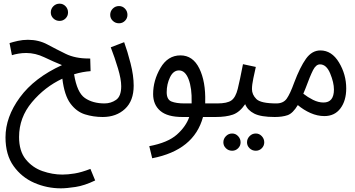

<svg xmlns="http://www.w3.org/2000/svg" viewBox="-20 -633 1938 1047"><path d="M351 -565Q351 -585 337.5 -599Q324 -613 305 -613Q285 -613 271 -599Q257 -585 257 -565Q257 -546 271 -532.5Q285 -519 305 -519Q324 -519 337.5 -532.5Q351 -546 351 -565ZM499 351 473 288Q424 307 387 313Q350 319 320 319Q266 319 211.5 300Q157 281 120.5 236Q84 191 84 114Q84 8 154 -75.5Q224 -159 320 -204Q331 -113 364 -68.5Q397 -24 443 -9.5Q489 5 540 5Q569 5 579.5 -6.5Q590 -18 590 -34Q590 -69 550 -69Q486 -69 443 -98.5Q400 -128 384 -228Q430 -242 474 -245L472 -314H463Q390 -314 338 -339.5Q286 -365 238.5 -390.5Q191 -416 132 -416Q104 -416 77 -410Q50 -404 32 -398L45 -332Q60 -337 80.5 -340.5Q101 -344 123 -344Q173 -344 222 -320.5Q271 -297 318 -278Q167 -209 88.5 -102Q10 5 10 116Q10 211 54 272.5Q98 334 167 364Q236 394 312 394Q343 394 392 386.5Q441 379 499 351Z M675 -552Q675 -572 661.5 -586Q648 -600 629 -600Q609 -600 595 -586Q581 -572 581 -552Q581 -533 595 -519.5Q609 -506 629 -506Q648 -506 661.5 -519.5Q675 -533 675 -552ZM709 -166Q709 -221 692 -287.5Q675 -354 657 -403L584 -375Q606 -318 623.5 -259.5Q641 -201 641 -163Q641 -108 613 -88.5Q585 -69 550 -69L540 5Q614 5 661.5 -39Q709 -83 709 -166Z M986 -69Q941 -69 915 -79.5Q889 -90 889 -130Q889 -174 907 -211.5Q925 -249 956 -249Q990 -249 1008.5 -200.5Q1027 -152 1025 -76Q1025 -72 1025 -69ZM1155 5Q1175 5 1189.5 -3.5Q1204 -12 1204 -34Q1204 -69 1164 -69H1099Q1099 -73 1099 -78Q1102 -188 1067 -259.5Q1032 -331 964 -331Q895 -331 855 -262.5Q815 -194 815 -120Q815 -62 854 -28.5Q893 5 975 5H1012Q994 57 944.5 101Q895 145 794 164L810 230Q1038 186 1087 5Z M1478 5Q1507 5 1517.5 -6.5Q1528 -18 1528 -34Q1528 -69 1488 -69Q1402 -69 1378 -93Q1354 -117 1354 -147Q1354 -171 1361.5 -206Q1369 -241 1375 -268L1305 -283Q1288 -195 1276.5 -148.5Q1265 -102 1242 -85.5Q1219 -69 1165 -69L1155 5Q1213 5 1250 -8Q1287 -21 1317 -65Q1330 -32 1366.5 -13.5Q1403 5 1478 5ZM1421 143Q1421 124 1407.5 109.5Q1394 95 1375 95Q1355 95 1341 109.5Q1327 124 1327 143Q1327 162 1341 175.5Q1355 189 1375 189Q1394 189 1407.5 175.5Q1421 162 1421 143ZM1292 143Q1292 124 1278.5 109.5Q1265 95 1246 95Q1226 95 1212 109.5Q1198 124 1198 143Q1198 162 1212 175.5Q1226 189 1246 189Q1265 189 1278.5 175.5Q1292 162 1292 143Z M1744 -74Q1716 -74 1687 -88.5Q1658 -103 1634 -122Q1640 -135 1646 -151Q1671 -219 1687 -250.5Q1703 -282 1725 -282Q1760 -282 1780.5 -232.5Q1801 -183 1801 -145Q1801 -74 1744 -74ZM1749 0Q1805 0 1836.5 -42Q1868 -84 1868 -151Q1868 -227 1828.5 -292.5Q1789 -358 1727 -358Q1681 -358 1648.5 -312.5Q1616 -267 1584 -182Q1562 -121 1543.5 -95Q1525 -69 1487 -69L1478 5Q1520 5 1548.5 -5Q1577 -15 1604 -60Q1636 -33 1673.5 -16.5Q1711 0 1749 0Z"/></svg>

Font: Noto Sans Arabic Condensed
Style: Regular
Weight: 400
Width: 3
Designer: Nadine Chahine
Foundry: Monotype Imaging Inc.
Version: 1.001